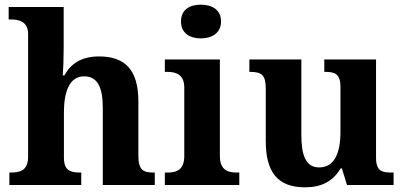

<svg xmlns="http://www.w3.org/2000/svg" viewBox="-20 -790 1726 820"><path d="M20 0H327V-53H323C279 -53 253 -62 253 -118V-309C253 -391 273 -464 339 -464C398 -464 419 -415 419 -329V0H641V-53H638C593 -53 571 -62 571 -124V-356C571 -491 515 -549 403 -549C324 -549 281 -515 255 -468H248C250 -489 252 -541 252 -588V-760H17V-707H29C57 -707 100 -699 100 -646V-122C100 -62 67 -53 25 -53H20Z M838 -626C885 -626 924 -649 924 -698C924 -749 885 -770 838 -770C790 -770 753 -749 753 -698C753 -649 790 -626 838 -626ZM684 0H1002V-53H990C950 -53 919 -67 919 -124V-536H684V-483H696C735 -483 767 -469 767 -416V-124C767 -67 737 -53 696 -53H684Z M1283 10C1351 10 1401 -14 1435 -71H1440L1462 0H1661V-53H1653C1614 -53 1586 -58 1586 -116V-536H1365V-483H1368C1407 -483 1434 -477 1434 -419V-227C1434 -134 1407 -75 1343 -75C1284 -75 1267 -130 1267 -216V-536H1045V-483H1048C1097 -483 1115 -470 1115 -412V-188C1115 -53 1167 10 1283 10Z"/></svg>

Font: Noto Serif Telugu
Style: Bold
Weight: 700
Designer: Jelle Bosma - Monotype Design Team
Foundry: Monotype Imaging Inc.
Version: Version 2.005